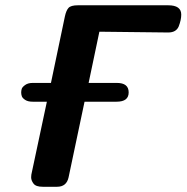

<svg xmlns="http://www.w3.org/2000/svg" viewBox="-20 -714 713 734"><path d="M105 -397H174.8L228 -650.9Q232.9 -673.8 241.9 -683.8Q251 -693.8 277.8 -693.8H623Q672.9 -693.8 672.9 -658.2Q672.9 -638.2 663.1 -612.8Q653.3 -589.8 623 -589.8L359.9 -592.8L318.8 -397H426.8Q471.7 -397 471.9 -361.1Q472.2 -325.2 425.8 -325.2H303.2L242.2 -36.1Q234.4 0 198.2 0H143.1Q117.2 0 108.2 -12Q99.1 -23.9 99.1 -36.1Q99.1 -45.9 102.1 -57.1L159.2 -325.2H105Q86.9 -325.2 76.4 -332Q65.9 -338.9 63.5 -345.9Q61 -353 61 -360.1Q61 -367.2 63 -374Q64.9 -380.9 75.9 -388.9Q86.9 -397 105 -397Z"/></svg>

Font: CMU Sans Serif
Style: BoldOblique
Weight: 700
Italic angle: -12°
Version: Version 0.7.0